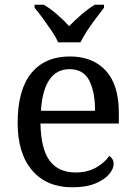

<svg xmlns="http://www.w3.org/2000/svg" viewBox="-20 -786 575 816"><path d="M287 10Q178 10 116.5 -62Q55 -134 55 -264Q55 -404 113 -475Q171 -546 277 -546Q374 -546 429.5 -486Q485 -426 485 -307V-261H152Q154 -152 191.5 -102.5Q229 -53 301 -53Q353 -53 389.5 -74.5Q426 -96 444 -123Q451 -120 457 -111Q463 -102 463 -89Q463 -69 444 -46Q425 -23 386 -6.5Q347 10 287 10ZM384 -315Q384 -395 359.5 -443.5Q335 -492 275 -492Q220 -492 189.5 -446.5Q159 -401 154 -315ZM227 -606Q217 -629 199 -655.5Q181 -682 162 -708Q143 -734 127 -753V-766H166Q195 -749 223.5 -724Q252 -699 274 -675Q297 -699 326 -724Q355 -749 383 -766H422V-753Q407 -734 387.5 -708Q368 -682 350.5 -655.5Q333 -629 322 -606Z"/></svg>

Font: Noto Serif Grantha
Style: Regular
Weight: 400
Designer: Monotype Design Team
Foundry: Monotype Imaging Inc.
Version: Version 2.004; ttfautohint (v1.8.4.7-5d5b)